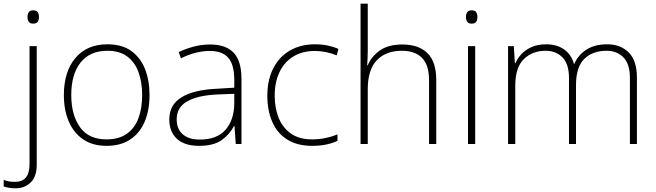

<svg xmlns="http://www.w3.org/2000/svg" viewBox="-71 -873 3552 1040"><path d="M78 -781Q78 -797 85 -807Q92 -817 108 -817Q127 -817 133.5 -807Q140 -797 140 -781Q140 -765 133.5 -755Q127 -745 108 -745Q92 -745 85 -755Q78 -765 78 -781ZM13 147Q-7 147 -23 144Q-39 141 -51 137V101Q-36 108 -20.5 110Q-5 112 11 112Q89 112 89 16V-623H128V19Q128 83 95.5 115Q63 147 13 147Z M739 -358Q739 -278 713.5 -216Q688 -154 636 -118.5Q584 -83 506 -83Q431 -83 379.5 -118Q328 -153 301.5 -215Q275 -277 275 -358Q275 -485 337.5 -559Q400 -633 511 -633Q590 -633 640 -597Q690 -561 714.5 -499Q739 -437 739 -358ZM315 -358Q315 -251 362 -184.5Q409 -118 506 -118Q573 -118 616 -148.5Q659 -179 679 -233Q699 -287 699 -358Q699 -426 680 -480Q661 -534 619.5 -566Q578 -598 511 -598Q416 -598 365.5 -534.5Q315 -471 315 -358Z M1067 -632Q1152 -632 1194.5 -587.5Q1237 -543 1237 -446V-93H1206L1199 -191H1197Q1173 -145 1129.5 -114Q1086 -83 1007 -83Q929 -83 887.5 -121Q846 -159 846 -226Q846 -305 911.5 -345.5Q977 -386 1098 -392L1198 -398V-438Q1198 -524 1165 -560.5Q1132 -597 1066 -597Q989 -597 909 -557L897 -591Q935 -609 978 -620.5Q1021 -632 1067 -632ZM1102 -361Q1000 -356 943 -324Q886 -292 886 -226Q886 -174 919 -145.5Q952 -117 1011 -117Q1105 -117 1151 -170.5Q1197 -224 1198 -312V-365Z M1621 -83Q1539 -83 1485 -117Q1431 -151 1404 -212.5Q1377 -274 1377 -355Q1377 -439 1408.5 -501.5Q1440 -564 1498 -598.5Q1556 -633 1635 -633Q1672 -633 1703.5 -626.5Q1735 -620 1762 -608L1753 -573Q1724 -585 1693.5 -591Q1663 -597 1635 -597Q1567 -597 1518 -567Q1469 -537 1443 -482.5Q1417 -428 1417 -355Q1417 -288 1438.5 -234.5Q1460 -181 1505 -149.5Q1550 -118 1620 -118Q1658 -118 1693 -125.5Q1728 -133 1757 -145V-110Q1732 -98 1697.5 -90.5Q1663 -83 1621 -83Z M1921 -597Q1921 -575 1920 -557.5Q1919 -540 1918 -519H1921Q1939 -565 1985 -598.5Q2031 -632 2109 -632Q2196 -632 2244 -585.5Q2292 -539 2292 -440V-93H2253V-438Q2253 -521 2215 -559.5Q2177 -598 2106 -598Q2019 -598 1970 -546.5Q1921 -495 1921 -390V-93H1882V-853H1921Z M2483 -817Q2502 -817 2508.5 -807Q2515 -797 2515 -781Q2515 -765 2508.5 -755Q2502 -745 2483 -745Q2467 -745 2460 -755Q2453 -765 2453 -781Q2453 -797 2460 -807Q2467 -817 2483 -817ZM2503 -623V-93H2464V-623Z M3218 -633Q3290 -633 3334.5 -589Q3379 -545 3379 -452V-93H3341V-450Q3341 -527 3305.5 -562.5Q3270 -598 3215 -598Q3139 -598 3094 -554Q3049 -510 3049 -412V-93H3011V-450Q3011 -527 2975.5 -562.5Q2940 -598 2885 -598Q2813 -598 2766.5 -553Q2720 -508 2720 -408V-93H2681V-623H2712L2718 -531H2721Q2732 -557 2753.5 -580Q2775 -603 2808 -618Q2841 -633 2888 -633Q2944 -633 2983.5 -606Q3023 -579 3038 -527H3040Q3061 -576 3106 -604.5Q3151 -633 3218 -633Z"/></svg>

Font: Noto Sans Telugu UI ExtraLight
Style: Regular
Weight: 200
Designer: Jelle Bosma - Monotype Design Team
Foundry: Monotype Imaging Inc.
Version: Version 2.005; ttfautohint (v1.8.4.7-5d5b)